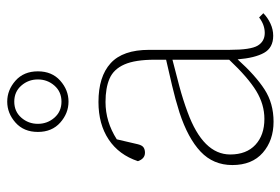

<svg xmlns="http://www.w3.org/2000/svg" viewBox="-146 -638 796 545"><g transform="rotate(-90 252.5 -365.0)"><path d="M424 12Q390 12 375.5 -14Q361 -40 357 -89Q311 -38 271.5 -12.5Q232 13 180 13Q127 13 92 -17.5Q57 -48 57 -104Q57 -158 95 -194Q133 -230 206 -254Q244 -266 282.5 -275Q321 -284 356 -292V-324Q356 -380 342.5 -410.5Q329 -441 302.5 -452.5Q276 -464 236 -464Q180 -464 130 -432L116 -372Q113 -360 107 -356Q101 -352 92 -352Q75 -352 68 -372Q86 -426 129.5 -455Q173 -484 236 -484Q308 -484 346 -449.5Q384 -415 384 -340V-112Q384 -52 396 -32Q408 -12 432 -12Q455 -12 476 -28L488 -16Q476 -4 459 4Q442 12 424 12ZM87 -110Q87 -64 114.5 -38.5Q142 -13 188 -13Q229 -13 267 -36Q305 -59 356 -113V-274Q320 -265 281 -254.5Q242 -244 207 -231Q87 -187 87 -110ZM237 -589Q265 -589 282.5 -609Q300 -629 300 -656Q300 -683 282.5 -703Q265 -723 237 -723Q209 -723 191.5 -703Q174 -683 174 -656Q174 -629 191.5 -609Q209 -589 237 -589ZM237 -569Q204 -569 177.5 -592.5Q151 -616 151 -656Q151 -696 177.5 -719.5Q204 -743 237 -743Q270 -743 296.5 -719.5Q323 -696 323 -656Q323 -616 296.5 -592.5Q270 -569 237 -569Z"/></g></svg>

Font: Source Serif 4 ExtraLight
Style: Regular
Weight: 200
Designer: Frank Grießhammer
Foundry: Adobe
Version: Version 4.005;hotconv 1.1.0;makeotfexe 2.6.0